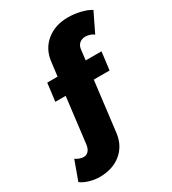

<svg xmlns="http://www.w3.org/2000/svg" viewBox="-335 -869 1064 1189"><g transform="rotate(-30 197.0 -274.5)"><path d="M315 -540 306 -466H419L403 -338H290L246 21Q235 104 175 153.5Q115 203 22 203Q-14 203 -50 192.5Q-86 182 -110 164L-60 26Q-48 35 -32 40.5Q-16 46 -3 46Q18 46 31.5 31Q45 16 49 -10L89 -338H15L31 -466H105L118 -570Q129 -653 190.5 -702.5Q252 -752 343 -752Q387 -752 431 -741.5Q475 -731 504 -713L437 -575Q424 -585 408 -590Q392 -595 378 -595Q352 -595 335 -580.5Q318 -566 315 -540Z"/></g></svg>

Font: Gontserrat ExtraBold
Style: Regular
Weight: 800
Designer: Julieta Ulanovsky
Foundry: Julieta Ulanovsky
Version: Version 6.001